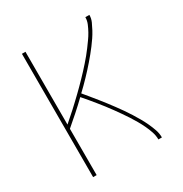

<svg xmlns="http://www.w3.org/2000/svg" viewBox="-171 -863 942 991"><g transform="rotate(-30 300.0 -367.5)"><path d="M99 0V-735H120V-301Q135 -315 150.5 -328Q166 -341 181 -355Q196 -369 211 -383Q226 -397 240.5 -411Q255 -425 269.5 -439.5Q284 -454 298 -468.5Q312 -483 326 -498Q340 -513 353.5 -528.5Q367 -544 380 -559.5Q393 -575 405 -591.5Q417 -608 429 -624.5Q441 -641 451 -659Q461 -677 469 -696Q477 -715 477 -735H501Q501 -714 492.5 -695Q484 -676 474 -657.5Q464 -639 452.5 -622Q441 -605 428.5 -588.5Q416 -572 403 -556Q390 -540 376.5 -524.5Q363 -509 349 -493.5Q335 -478 320.5 -463Q306 -448 291.5 -433.5Q277 -419 262 -405Q278 -386 293 -367.5Q308 -349 323 -330.5Q338 -312 352.5 -293Q367 -274 381.5 -254.5Q396 -235 409.5 -215.5Q423 -196 436 -175.5Q449 -155 461 -134Q473 -113 483 -91.5Q493 -70 501 -47Q509 -24 509 0H488Q488 -23 480.5 -45.5Q473 -68 463 -89Q453 -110 441.5 -130Q430 -150 417.5 -169.5Q405 -189 391.5 -208Q378 -227 364.5 -246Q351 -265 336.5 -283.5Q322 -302 307.5 -320Q293 -338 278 -356Q263 -374 248 -391Q217 -361 185 -332.5Q153 -304 120 -276V0Z"/></g></svg>

Font: Iosevka Curly Thin Extended
Style: Regular
Weight: 100
Width: 7
Monospace: yes
Designer: Belleve Invis
Foundry: Belleve Invis
Version: Version 11.1.0; ttfautohint (v1.8.3)